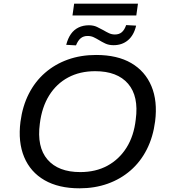

<svg xmlns="http://www.w3.org/2000/svg" viewBox="-20 -1012 918 1041"><path d="M411 9Q298 9 221.5 -35Q145 -79 111 -160.5Q77 -242 91 -352Q102 -436 136 -503Q170 -570 224 -617Q278 -664 348 -689Q418 -714 501 -714Q616 -714 691.5 -670Q767 -626 801 -545Q835 -464 821 -354Q810 -269 776 -202Q742 -135 688 -88Q634 -41 564 -16Q494 9 411 9ZM415 -79Q499 -79 562.5 -113.5Q626 -148 666 -211.5Q706 -275 716 -364Q733 -490 674.5 -558Q616 -626 496 -626Q413 -626 349.5 -592Q286 -558 246.5 -494.5Q207 -431 196 -342Q179 -215 237.5 -147Q296 -79 415 -79ZM373 -928 382 -992H728L719 -928ZM596 -767Q570 -767 551 -776Q532 -785 516 -795Q501 -804 487 -810.5Q473 -817 455 -817Q433 -817 418 -805Q403 -793 392 -766L339 -769Q348 -804 364.5 -827.5Q381 -851 406 -863Q431 -875 462 -875Q487 -875 506 -866Q525 -857 541 -848Q556 -839 571 -832Q586 -825 603 -825Q626 -825 640.5 -837.5Q655 -850 664 -876L718 -873Q706 -821 674 -794Q642 -767 596 -767Z"/></svg>

Font: Nunito Sans 10pt SemiExpanded Medium
Style: Italic
Weight: 500
Width: 6
Italic angle: -9°
Designer: Vernon Adams
Foundry: Vernon Adams
Version: Version 3.101;gftools[0.9.27]